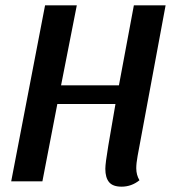

<svg xmlns="http://www.w3.org/2000/svg" viewBox="-20 -680 655 720"><path d="M491 -49Q491 -24 503 -4Q473 20 436 20Q403 20 389 3Q375 -14 375 -47Q375 -67 386 -133L413 -290H195L139 0H22L149 -660H268L209 -360H426L482 -660H601L496 -95Q491 -68 491 -49Z"/></svg>

Font: Sansita
Style: Italic
Weight: 400
Italic angle: -11°
Designer: Pablo Cosgaya
Foundry: Omnibus-Type
Version: Version 1.006